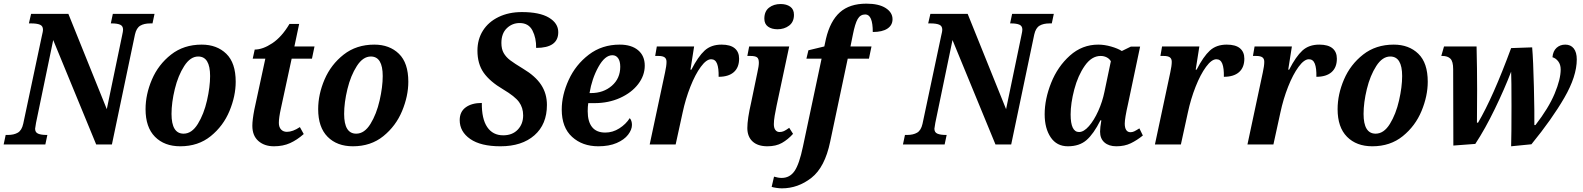

<svg xmlns="http://www.w3.org/2000/svg" viewBox="-41 -790 8655 1050"><path d="M-10 -52H2Q35 -52 56.5 -64.5Q78 -77 86 -113L188 -594Q190 -603 192 -612Q194 -621 194 -628Q194 -648 177.5 -655Q161 -662 129 -662H117L129 -714H333L543 -193L627 -597Q632 -619 632 -628Q632 -648 616 -655Q600 -662 570 -662H565L576 -714H804L793 -662H781Q747 -662 726 -649.5Q705 -637 697 -601L571 0H485L250 -571L156 -118Q151 -91 151 -86Q151 -66 167.5 -59Q184 -52 214 -52H218L207 0H-21Z M755 -193Q755 -274 790 -355.5Q825 -437 894.5 -491.5Q964 -546 1062 -546Q1145 -546 1196.5 -496Q1248 -446 1248 -343Q1248 -265 1214 -183Q1180 -101 1111.5 -45.5Q1043 10 945 10Q858 10 806.5 -42Q755 -94 755 -193ZM1108 -374Q1108 -481 1043 -481Q1000 -481 966.5 -429Q933 -377 915 -303Q897 -229 897 -167Q897 -59 963 -59Q1008 -59 1041 -112.5Q1074 -166 1091 -240.5Q1108 -315 1108 -374Z M1339 -102Q1339 -134 1350 -191L1410 -469H1341L1352 -519Q1396 -519 1448 -553.5Q1500 -588 1542 -659H1595L1569 -536H1679L1665 -469H1554L1495 -196Q1484 -146 1484 -118Q1484 -95 1496 -82Q1508 -69 1528 -69Q1560 -69 1599 -95L1620 -57Q1584 -25 1545.5 -7.5Q1507 10 1457 10Q1405 10 1372 -19Q1339 -48 1339 -102Z M1699 -193Q1699 -274 1734 -355.5Q1769 -437 1838.5 -491.5Q1908 -546 2006 -546Q2089 -546 2140.5 -496Q2192 -446 2192 -343Q2192 -265 2158 -183Q2124 -101 2055.5 -45.5Q1987 10 1889 10Q1802 10 1750.5 -42Q1699 -94 1699 -193ZM2052 -374Q2052 -481 1987 -481Q1944 -481 1910.5 -429Q1877 -377 1859 -303Q1841 -229 1841 -167Q1841 -59 1907 -59Q1952 -59 1985 -112.5Q2018 -166 2035 -240.5Q2052 -315 2052 -374Z M2473 -133Q2473 -179 2506 -203Q2539 -227 2594 -227Q2593 -140 2623.5 -95Q2654 -50 2711 -50Q2761 -50 2790.5 -81Q2820 -112 2820 -159Q2820 -201 2797.5 -232Q2775 -263 2711 -301Q2638 -344 2604 -392.5Q2570 -441 2570 -513Q2570 -575 2600 -622.5Q2630 -670 2685.5 -697Q2741 -724 2813 -724Q2910 -724 2961 -693.5Q3012 -663 3012 -614Q3012 -528 2891 -528Q2892 -582 2871 -623Q2850 -664 2801 -664Q2760 -664 2730.5 -635.5Q2701 -607 2701 -555Q2701 -522 2713.5 -500Q2726 -478 2749 -460.5Q2772 -443 2820 -414Q2887 -374 2918.5 -326Q2950 -278 2950 -216Q2950 -110 2881.5 -50Q2813 10 2696 10Q2588 10 2530.5 -30Q2473 -70 2473 -133Z M3031 -191Q3031 -270 3069 -353Q3107 -436 3179 -491Q3251 -546 3348 -546Q3412 -546 3448.5 -515.5Q3485 -485 3485 -431Q3485 -377 3449 -330Q3413 -283 3350 -254.5Q3287 -226 3210 -226H3176Q3173 -207 3173 -182Q3173 -125 3197 -95Q3221 -65 3269 -65Q3310 -65 3346 -88Q3382 -111 3403 -144Q3415 -130 3415 -107Q3415 -81 3394 -53.5Q3373 -26 3331.5 -8Q3290 10 3231 10Q3144 10 3087.5 -41.5Q3031 -93 3031 -191ZM3191 -281Q3259 -281 3305 -321Q3351 -361 3351 -425Q3351 -455 3339.5 -471.5Q3328 -488 3308 -488Q3267 -488 3231.5 -424Q3196 -360 3183 -281Z M3596 -394Q3604 -430 3604 -452Q3604 -469 3593.5 -476.5Q3583 -484 3560 -484H3542L3551 -536H3755L3735 -409H3740Q3777 -481 3812.5 -513.5Q3848 -546 3905 -546Q3953 -546 3977 -526Q4001 -506 4001 -469Q4001 -421 3972 -395.5Q3943 -370 3889 -370Q3890 -417 3880.5 -441.5Q3871 -466 3848 -466Q3822 -466 3791.5 -424.5Q3761 -383 3734.5 -316Q3708 -249 3692 -174L3654 0H3512Z M4139 -688Q4139 -728 4164.5 -748Q4190 -768 4228 -768Q4260 -768 4280.5 -753.5Q4301 -739 4301 -709Q4301 -670 4274.5 -650Q4248 -630 4211 -630Q4179 -630 4159 -644.5Q4139 -659 4139 -688ZM4046 -90Q4046 -139 4067 -230L4101 -394Q4109 -429 4109 -447Q4109 -469 4099 -476.5Q4089 -484 4063 -484H4046L4056 -536H4275L4206 -212Q4200 -184 4195.5 -157Q4191 -130 4191 -111Q4191 -90 4199.5 -79Q4208 -68 4222 -68Q4235 -68 4246 -73Q4257 -78 4275 -91L4296 -58Q4268 -27 4235.5 -8.5Q4203 10 4156 10Q4103 10 4074.5 -16.5Q4046 -43 4046 -90Z M4179 232 4192 176Q4215 183 4234 183Q4278 183 4304 145.5Q4330 108 4350 12L4452 -469H4369L4380 -515L4467 -536L4476 -578Q4499 -675 4552 -722.5Q4605 -770 4697 -770Q4765 -770 4802.5 -746Q4840 -722 4840 -685Q4840 -652 4812 -633.5Q4784 -615 4732 -615Q4732 -711 4691 -711Q4664 -711 4649.5 -686Q4635 -661 4623 -600L4610 -536H4725L4711 -469H4595L4499 -15Q4470 125 4396.5 182.5Q4323 240 4235 240Q4222 240 4205 237.5Q4188 235 4179 232Z M4908 -52H4920Q4953 -52 4974.5 -64.5Q4996 -77 5004 -113L5106 -594Q5108 -603 5110 -612Q5112 -621 5112 -628Q5112 -648 5095.5 -655Q5079 -662 5047 -662H5035L5047 -714H5251L5461 -193L5545 -597Q5550 -619 5550 -628Q5550 -648 5534 -655Q5518 -662 5488 -662H5483L5494 -714H5722L5711 -662H5699Q5665 -662 5644 -649.5Q5623 -637 5615 -601L5489 0H5403L5168 -571L5074 -118Q5069 -91 5069 -86Q5069 -66 5085.5 -59Q5102 -52 5132 -52H5136L5125 0H4897Z M5672 -165Q5672 -248 5707.5 -337Q5743 -426 5810 -486Q5877 -546 5965 -546Q5999 -546 6035.5 -535.5Q6072 -525 6094 -511L6143 -535H6194L6128 -222Q6110 -143 6110 -114Q6110 -91 6118 -79Q6126 -67 6141 -67Q6152 -67 6161.5 -71.5Q6171 -76 6190 -88L6209 -49Q6177 -23 6143 -6.5Q6109 10 6064 10Q6023 10 5999 -11Q5975 -32 5975 -70Q5975 -92 5982 -132H5977Q5940 -58 5901 -24Q5862 10 5799 10Q5738 10 5705 -39Q5672 -88 5672 -165ZM5999 -288 6034 -455Q6026 -469 6011 -476.5Q5996 -484 5978 -484Q5929 -484 5891.5 -430.5Q5854 -377 5834 -301Q5814 -225 5814 -164Q5814 -68 5860 -68Q5886 -68 5914 -100Q5942 -132 5965 -183Q5988 -234 5999 -288Z M6359 -394Q6367 -430 6367 -452Q6367 -469 6356.5 -476.5Q6346 -484 6323 -484H6305L6314 -536H6518L6498 -409H6503Q6540 -481 6575.5 -513.5Q6611 -546 6668 -546Q6716 -546 6740 -526Q6764 -506 6764 -469Q6764 -421 6735 -395.5Q6706 -370 6652 -370Q6653 -417 6643.5 -441.5Q6634 -466 6611 -466Q6585 -466 6554.5 -424.5Q6524 -383 6497.5 -316Q6471 -249 6455 -174L6417 0H6275Z M6865 -394Q6873 -430 6873 -452Q6873 -469 6862.5 -476.5Q6852 -484 6829 -484H6811L6820 -536H7024L7004 -409H7009Q7046 -481 7081.5 -513.5Q7117 -546 7174 -546Q7222 -546 7246 -526Q7270 -506 7270 -469Q7270 -421 7241 -395.5Q7212 -370 7158 -370Q7159 -417 7149.5 -441.5Q7140 -466 7117 -466Q7091 -466 7060.5 -424.5Q7030 -383 7003.5 -316Q6977 -249 6961 -174L6923 0H6781Z M7274 -193Q7274 -274 7309 -355.5Q7344 -437 7413.5 -491.5Q7483 -546 7581 -546Q7664 -546 7715.5 -496Q7767 -446 7767 -343Q7767 -265 7733 -183Q7699 -101 7630.5 -45.5Q7562 10 7464 10Q7377 10 7325.5 -42Q7274 -94 7274 -193ZM7627 -374Q7627 -481 7562 -481Q7519 -481 7485.5 -429Q7452 -377 7434 -303Q7416 -229 7416 -167Q7416 -59 7482 -59Q7527 -59 7560 -112.5Q7593 -166 7610 -240.5Q7627 -315 7627 -374Z M8225 -209Q8225 -357 8223 -398Q8187 -304 8134 -194.5Q8081 -85 8027 -3L7907 6L7906 -412Q7906 -454 7891 -469Q7876 -484 7847 -484H7841L7856 -536H8034Q8037 -415 8037 -299Q8037 -184 8036 -119H8042Q8123 -256 8223 -527L8338 -531Q8344 -462 8347.5 -315Q8351 -168 8350 -106H8356Q8428 -199 8461 -278Q8494 -357 8494 -410Q8494 -437 8480.5 -454.5Q8467 -472 8449 -477Q8452 -511 8471.5 -528.5Q8491 -546 8519 -546Q8549 -546 8565.5 -525Q8582 -504 8582 -465Q8582 -373 8514 -255.5Q8446 -138 8334 -1L8223 10Q8225 -52 8225 -209Z"/></svg>

Font: Noto Serif Narrow
Style: Bold Italic
Weight: 700
Width: 4
Italic angle: -12°
Designer: Monotype Design Team
Foundry: Monotype Imaging Inc.
Version: Version 1.001